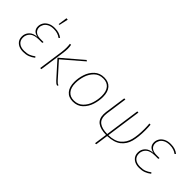

<svg xmlns="http://www.w3.org/2000/svg" viewBox="37 -1581 2623 2623"><g transform="rotate(45 1349.0 -269.0)"><path d="M56 -128Q56 -186 96 -228Q136 -270 213 -274Q114 -292 114 -382Q114 -417 133.5 -451Q153 -485 194 -507Q235 -529 294 -529Q342 -529 377 -517Q412 -505 440 -483L425 -468Q373 -509 294 -509Q240 -509 204.5 -490Q169 -471 152.5 -442Q136 -413 136 -382Q136 -337 168 -310Q200 -283 263 -283H321L316 -263H258Q160 -263 119 -223.5Q78 -184 78 -127Q78 -72 115 -41.5Q152 -11 216 -11Q269 -11 305 -24.5Q341 -38 380 -67L392 -51Q354 -21 312.5 -5.5Q271 10 216 10Q144 10 100 -27Q56 -64 56 -128ZM312 -735 338 -733 309 -603H293Z M816 -33 606 -267 910 -527 926 -515 636 -265 830 -48Q846 -30 856.5 -22.5Q867 -15 883 -10L874 7Q856 2 844.5 -6.5Q833 -15 816 -33ZM591 -365Q597 -415 597 -451Q597 -486 592 -521L613 -523Q620 -488 620 -453Q620 -412 612 -360L561 0H539Z M1002 -196Q1002 -271 1027 -347.5Q1052 -424 1108 -476.5Q1164 -529 1251 -529Q1334 -529 1380 -477Q1426 -425 1426 -327Q1426 -253 1401.5 -175.5Q1377 -98 1321 -44Q1265 10 1177 10Q1094 10 1048 -44Q1002 -98 1002 -196ZM1404 -327Q1404 -415 1364.5 -462Q1325 -509 1251 -509Q1171 -509 1120 -458.5Q1069 -408 1046.5 -336Q1024 -264 1024 -195Q1024 -107 1064 -59Q1104 -11 1177 -11Q1257 -11 1308 -61Q1359 -111 1381.5 -183.5Q1404 -256 1404 -327Z M1843 10 1817 194 1795 197 1821 10Q1710 8 1653.5 -34.5Q1597 -77 1597 -165Q1597 -186 1600 -210L1644 -519H1666L1622 -208Q1619 -186 1619 -166Q1619 -87 1670 -49.5Q1721 -12 1824 -10L1896 -519H1918L1846 -10Q1964 -13 2027.5 -66Q2091 -119 2113 -205Q2135 -291 2135 -415Q2135 -471 2130 -519H2152Q2157 -471 2157 -415Q2157 -284 2133 -194Q2109 -104 2040.5 -49.5Q1972 5 1843 10Z M2297 -128Q2297 -186 2337 -228Q2377 -270 2454 -274Q2355 -292 2355 -382Q2355 -417 2374.5 -451Q2394 -485 2435 -507Q2476 -529 2535 -529Q2583 -529 2618 -517Q2653 -505 2681 -483L2666 -468Q2614 -509 2535 -509Q2481 -509 2445.5 -490Q2410 -471 2393.5 -442Q2377 -413 2377 -382Q2377 -337 2409 -310Q2441 -283 2504 -283H2562L2557 -263H2499Q2401 -263 2360 -223.5Q2319 -184 2319 -127Q2319 -72 2356 -41.5Q2393 -11 2457 -11Q2510 -11 2546 -24.5Q2582 -38 2621 -67L2633 -51Q2595 -21 2553.5 -5.5Q2512 10 2457 10Q2385 10 2341 -27Q2297 -64 2297 -128Z"/></g></svg>

Font: Fira Sans Thin
Style: Italic
Weight: 250
Italic angle: -8°
Designer: Carrois Corporate & Edenspiekermann AG
Foundry: Carrois Corporate GbR & Edenspiekermann AG
Version: Version 4.203